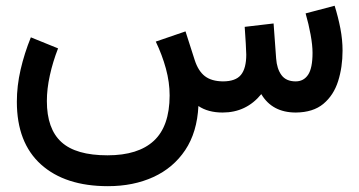

<svg xmlns="http://www.w3.org/2000/svg" viewBox="-20 -388 1239 662"><path d="M747.6 0Q697.3 0 664.1 -22.5Q659.7 67.9 618.7 129.4Q577.6 190.9 508.8 222.4Q439.9 253.9 352.1 253.9Q204.6 253.9 121.3 179Q38.1 104 38.1 -37.1Q38.1 -91.8 51 -147.9Q64 -204.1 86.4 -259.3L180.2 -221.2Q162.1 -174.8 151.9 -128.2Q141.6 -81.5 141.6 -39.6Q141.6 56.2 191.7 101.8Q241.7 147.5 350.6 147.5Q456.5 147.5 510.5 97.4Q564.5 47.4 564.9 -58.6Q564.9 -104.5 552 -151.6Q539.1 -198.7 517.1 -244.6L619.6 -279.8L651.4 -180.7Q663.6 -143.1 686.3 -125.5Q709 -107.9 748.5 -107.4Q792.5 -107.4 810.8 -129.9Q829.1 -152.3 829.1 -199.7Q829.1 -210.4 827.4 -238Q825.7 -265.6 823.7 -295.4L923.3 -307.1L932.1 -186.5Q934.6 -150.9 950.4 -129.2Q966.3 -107.4 999.5 -107.4Q1026.9 -107.4 1042.2 -130.1Q1057.6 -152.8 1057.6 -206.1Q1057.6 -231.9 1051 -268.3Q1044.4 -304.7 1033.7 -341.8L1133.8 -368.2Q1146 -329.1 1153.6 -290Q1161.1 -251 1161.1 -213.4Q1161.1 -156.7 1145.8 -108.2Q1130.4 -59.6 1095 -30Q1059.6 -0.5 1000 0Q918.5 0 880.9 -63.5Q829.1 0 747.6 0Z"/></svg>

Font: Vazir Medium FD-WOL-UI
Style: Medium-FD-WOL-UI
Weight: 500
Designer: Saber Rastikerdar
Foundry: Saber Rastikerdar
Version: Version 30.0.0